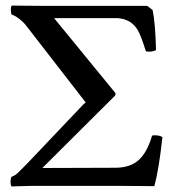

<svg xmlns="http://www.w3.org/2000/svg" viewBox="-20 -666 632 688"><path d="M506.8 -645Q511.7 -642.6 517.8 -637.2Q523.9 -631.8 526.9 -629.9Q536.6 -584 539.1 -486.8Q525.9 -478.5 502.9 -481.9Q484.4 -540.5 473.1 -559.1Q449.2 -598.1 400.4 -601.1Q396.5 -601.1 392.1 -601.1H173.8L394 -332L393.1 -324.2L131.8 -64L393.1 -64.9Q446.8 -64.9 477.3 -92.8Q507.8 -120.6 524.9 -180.2Q534.2 -182.1 544.7 -180.7Q555.2 -179.2 562 -174.8Q549.8 -61 533.2 1Q520 1 471.7 0.5Q423.3 0 398.9 0H138.2H95.2L21 2Q17.6 -3.4 17.8 -15.1Q18.1 -26.9 21 -32.2Q37.6 -38.1 51.8 -54.2Q67.9 -69.3 113.8 -118.2L279.8 -293L287.1 -298.8L77.1 -569.8Q67.4 -583.5 51.5 -596.4Q35.6 -609.4 22 -613.8Q19 -618.2 18.8 -629.9Q18.6 -641.6 22 -646Q31.7 -646 71.5 -645.5Q111.3 -645 130.9 -645H151.9Z"/></svg>

Font: Common Serif Medium
Style: Regular
Weight: 500
Designer: Philipp H. Poll, Khaled Hosny
Foundry: Stefan Peev, Context Ltd.
Version: Version 1.026